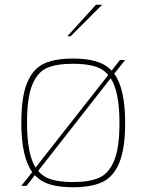

<svg xmlns="http://www.w3.org/2000/svg" viewBox="-20 -784 618 810"><path d="M462 -473Q508 -410 508 -266Q508 -155 482.5 -95.5Q457 -36 410 -15Q363 6 288 6Q232 6 192.5 -5.5Q153 -17 127 -45L92 0H70L116 -58Q70 -121 70 -266Q70 -377 95 -436Q120 -495 166.5 -516Q213 -537 288 -537Q344 -537 384 -525.5Q424 -514 451 -486L486 -531H508ZM130 -77 437 -468Q413 -495 377 -505Q341 -515 288 -515Q219 -515 178.5 -497.5Q138 -480 116 -426Q94 -372 94 -266Q94 -135 130 -77ZM447 -454 141 -63Q164 -36 199.5 -26Q235 -16 288 -16Q357 -16 398 -34Q439 -52 461.5 -106Q484 -160 484 -266Q484 -397 447 -454ZM385 -764H411L278 -631H264Z"/></svg>

Font: Exo Thin
Style: Regular
Weight: 250
Designer: Natanael Gama
Foundry: Natanael Gama
Version: Version 1.500; ttfautohint (v1.6)